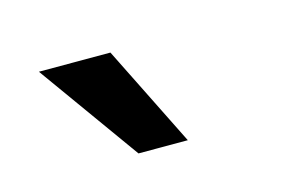

<svg xmlns="http://www.w3.org/2000/svg" viewBox="-43 -846 585 376"><g transform="rotate(-15 250.0 -657.5)"><path d="M200 -555 53 -760H198L300 -555Z"/></g></svg>

Font: Nunito Sans 12pt ExtraLight ExtraBold
Style: Regular
Weight: 800
Version: Version 3.101;gftools[0.9.27]